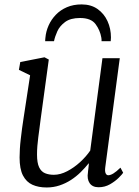

<svg xmlns="http://www.w3.org/2000/svg" viewBox="-20 -818 616 848"><path d="M186 10Q150 10 123.2 -2Q96.5 -14 81.5 -42.8Q66.5 -71.5 66.5 -122.5Q66.5 -140 67.8 -160.8Q69 -181.5 71.8 -204.8Q74.5 -228 77.5 -251.2Q80.5 -274.5 84 -295.5L113 -485.5L63.5 -509.5L69.5 -544L176.5 -565L195.5 -555L159.5 -291.5Q157 -270.5 154.2 -250.2Q151.5 -230 149 -211Q146.5 -192 145 -173Q143.5 -154 143.5 -135.5Q143.5 -98.5 152.8 -79.2Q162 -60 178.8 -53Q195.5 -46 218 -46Q246.5 -46 276.8 -61.8Q307 -77.5 333.8 -102Q360.5 -126.5 378.5 -153L432.5 -561H509L445 -80Q442.5 -61.5 446.5 -52.8Q450.5 -44 458 -44Q468 -44 481 -52Q494 -60 512 -77.5L524 -55Q520 -48.5 504.5 -33Q489 -17.5 466 -4.2Q443 9 415.5 9Q388.5 9 376 -9Q363.5 -27 368.5 -57Q368.5 -58.5 369 -62.8Q369.5 -67 370.2 -72.8Q371 -78.5 371.5 -84.5Q372 -90.5 372.5 -95.5L371.5 -96.5Q356 -77 336.5 -57.8Q317 -38.5 293.5 -23.2Q270 -8 243 1Q216 10 186 10ZM179.5 -636Q179.5 -640 179.8 -644Q180 -648 180.5 -651Q183 -679.5 194.8 -705.8Q206.5 -732 226.8 -753Q247 -774 275.5 -786.2Q304 -798.5 340.5 -798.5Q382 -798.5 410.8 -778.2Q439.5 -758 454.8 -724.8Q470 -691.5 470 -652.5Q470 -650 469.5 -644.5Q469 -639 469 -636H428.5Q428.5 -640 428.5 -643.8Q428.5 -647.5 427.5 -652Q422 -684.5 402 -711.5Q382 -738.5 333.5 -738.5Q291.5 -738.5 267.8 -721Q244 -703.5 233.2 -679.8Q222.5 -656 218.5 -636Z"/></svg>

Font: Merriweather 20pt Light
Style: Italic
Weight: 300
Italic angle: -7.8°
Version: Version 2.101